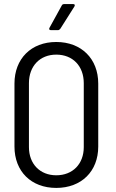

<svg xmlns="http://www.w3.org/2000/svg" viewBox="-20 -914 568 942"><path d="M230 -766H264C269 -766 273 -769 276 -773L345 -882C349 -889 347 -894 339 -894H295C290 -894 285 -892 283 -887L223 -778C219 -771 222 -766 230 -766ZM256 8C379 8 462 -73 462 -195V-504C462 -626 379 -708 256 -708C133 -708 51 -626 51 -504V-195C51 -73 133 8 256 8ZM256 -54C176 -54 122 -110 122 -192V-506C122 -590 176 -646 256 -646C337 -646 391 -590 391 -506V-192C391 -110 337 -54 256 -54Z"/></svg>

Font: Barlow Semi Condensed
Style: Regular
Weight: 400
Width: 4
Designer: Jeremy Tribby
Foundry: Tribby Type
Version: Version 1.422;hotconv 1.0.109;makeotfexe 2.5.65596